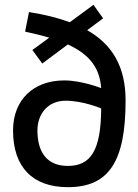

<svg xmlns="http://www.w3.org/2000/svg" viewBox="-20 -766 570 795"><path d="M155 -503 261 -582C358 -537 393 -479 399 -401C399 -401 319 -433 246 -433C118 -433 34 -352 34 -226C34 -73 116 9 261 9C431 9 500 -97 500 -350C500 -490 445 -582 341 -641L407 -690L367 -746L269 -674C220 -692 164 -706 100 -716L84 -635C121 -627 154 -619 184 -610L114 -559ZM252 -349C324 -349 399 -317 399 -317C398 -143 356 -79 261 -79C175 -79 135 -135 135 -226C135 -294 178 -349 252 -349Z"/></svg>

Font: TitilliumText22L
Style: 600 wt
Weight: 600
Designer: Campivisivi
Foundry: Campivisivi
Version: 1.000